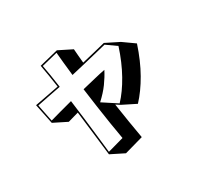

<svg xmlns="http://www.w3.org/2000/svg" viewBox="-163 -903 1325 1255"><g transform="rotate(-30 500.0 -275.5)"><path d="M352 79Q343 4 333 -83.5Q323 -171 312 -259L231 -236L131 -286L100 -437Q138 -444 184.5 -453Q231 -462 283 -472Q276 -521 269 -564Q262 -607 255 -645L397 -680L497 -630Q499 -605 501 -579Q503 -553 506 -524Q561 -537 608 -548.5Q655 -560 687 -568L787 -518L873 -457Q836 -345 787 -259Q738 -173 681 -112L581 -162L550 -182Q561 -110 572 -40.5Q583 29 594 89L452 129ZM482 31Q472 -24 461.5 -91Q451 -158 440.5 -230.5Q430 -303 421 -372Q472 -384 518.5 -395.5Q565 -407 602 -414Q580 -371 549.5 -329Q519 -287 472 -244L579 -174Q632 -230 679 -314Q726 -398 760 -503L685 -556Q656 -549 611.5 -538Q567 -527 514 -514.5Q461 -502 405 -489Q399 -547 394 -591.5Q389 -636 387 -667L266 -637Q272 -605 279.5 -561Q287 -517 294 -464Q239 -454 191.5 -444Q144 -434 112 -428L138 -299Q172 -309 217 -321Q262 -333 311 -346Q321 -274 329.5 -200.5Q338 -127 346 -59Q354 9 360 65Z"/></g></svg>

Font: Rampart One
Style: Regular
Weight: 400
Designer: Fontworks Inc.
Foundry: Fontworks Inc.
Version: Version 1.100